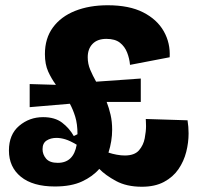

<svg xmlns="http://www.w3.org/2000/svg" viewBox="-20 -696 759 731"><path d="M189 14Q105 14 59.5 -23Q14 -60 14 -123Q14 -184 53 -217Q92 -250 144 -250Q189 -250 216.5 -229Q244 -208 261 -178L275 -185Q275 -224 266.5 -251.5Q258 -279 246 -301L93 -288V-376L193 -373Q176 -396 163.5 -423.5Q151 -451 151 -490Q151 -550 181.5 -591.5Q212 -633 266 -654.5Q320 -676 390 -676Q472 -676 525 -649Q578 -622 603.5 -577Q629 -532 626 -478L475 -449Q473 -473 464 -496Q455 -519 436.5 -533.5Q418 -548 385 -548Q351 -548 332.5 -529Q314 -510 314 -478Q314 -453 323.5 -430.5Q333 -408 346 -385L516 -397V-308H386Q395 -285 401 -259Q407 -233 407 -202Q407 -181 403.5 -159Q400 -137 393 -115Q408 -110 424.5 -107Q441 -104 455 -104Q492 -104 509 -123.5Q526 -143 531 -169.5Q536 -196 536 -216Q536 -226 535.5 -232.5Q535 -239 535 -243L694 -238Q696 -226 697 -213Q698 -200 698 -188Q698 -153 689 -117.5Q680 -82 659.5 -52Q639 -22 604.5 -3.5Q570 15 520 15Q462 15 421.5 -7Q381 -29 358 -53Q333 -24 292 -5Q251 14 189 14ZM142 -128Q142 -108 155.5 -92Q169 -76 200 -76Q260 -76 272 -145Q247 -160 229 -165.5Q211 -171 195 -171Q173 -171 157.5 -161Q142 -151 142 -128Z"/></svg>

Font: Bricolage Grotesque 12pt ExtraBold
Style: Regular
Weight: 800
Designer: Mathieu Triay
Foundry: Atelier Triay
Version: Version 1.001; ttfautohint (v1.8.4.7-5d5b);gftools[0.9.33.de